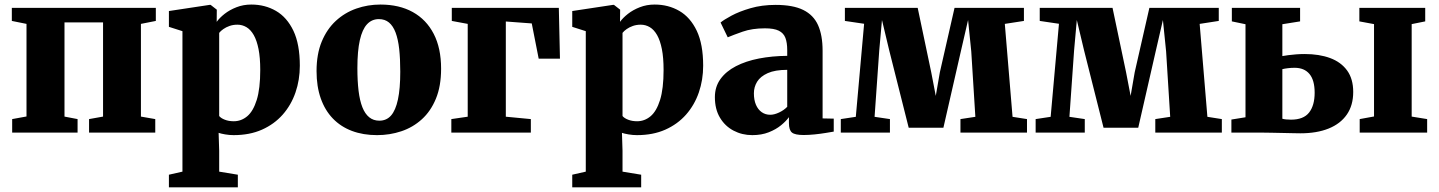

<svg xmlns="http://www.w3.org/2000/svg" viewBox="-20 -583 6325 844"><path d="M33.5 0V-59.5L96.5 -71V-478L32 -491V-548.5H665V-491L599.5 -478V-70.5L662.5 -59.5V0H371.5V-59.5L433 -70.5V-484.5H263.5V-70.5L321 -59.5V0Z M722.5 240.5V185L782 171.5V-446L722.5 -465V-534.5L901 -561.5H906L933 -540.5L932.5 -487Q945 -504.5 967.2 -522Q989.5 -539.5 1019.5 -551.2Q1049.5 -563 1084.5 -563Q1145 -563 1193.2 -535Q1241.5 -507 1269.8 -447.8Q1298 -388.5 1298 -294Q1298 -232 1279 -176.8Q1260 -121.5 1222.8 -79.2Q1185.5 -37 1131.5 -13Q1077.5 11 1007 11Q988.5 11 969.8 7.8Q951 4.5 941 1L943.5 79.5V171.5L1025.5 185V240.5ZM1007.5 -50Q1040.5 -50 1066.8 -72Q1093 -94 1108.5 -143.5Q1124 -193 1124 -275.5Q1124 -329.5 1116.5 -367.2Q1109 -405 1095.5 -428.8Q1082 -452.5 1063.5 -463.5Q1045 -474.5 1023.5 -474.5Q1005 -474.5 989.2 -469Q973.5 -463.5 961.8 -455.2Q950 -447 943.5 -438.5V-73Q951 -63.5 968.2 -56.8Q985.5 -50 1007.5 -50Z M1371.5 -270.5Q1371.5 -345 1394.2 -400Q1417 -455 1456.2 -491.2Q1495.5 -527.5 1546 -545.2Q1596.5 -563 1652.5 -563Q1735 -563 1794.5 -530Q1854 -497 1886.5 -434.2Q1919 -371.5 1919 -281Q1919 -204.5 1896.2 -149.2Q1873.5 -94 1834.2 -58.5Q1795 -23 1744.2 -6Q1693.5 11 1637.5 11Q1576 11 1527 -7.5Q1478 -26 1443.2 -62Q1408.5 -98 1390 -150.5Q1371.5 -203 1371.5 -270.5ZM1647.5 -52.5Q1679 -52.5 1699 -75.2Q1719 -98 1729.2 -145.5Q1739.5 -193 1739.5 -268Q1739.5 -324.5 1734.8 -367.5Q1730 -410.5 1719 -439.8Q1708 -469 1690 -484Q1672 -499 1645.5 -499Q1614.5 -499 1593.5 -476.5Q1572.5 -454 1561.8 -406.5Q1551 -359 1551 -283.5Q1551 -227 1556.2 -183.8Q1561.5 -140.5 1573 -111.5Q1584.5 -82.5 1603 -67.5Q1621.5 -52.5 1647.5 -52.5Z M1964 0V-59.5L2036 -70V-478L1966 -491V-548.5H2436.5L2441.5 -325H2348L2317.5 -480L2203.5 -488.5V-70L2313.5 -59.5V0Z M2495.5 240.5V185L2555 171.5V-446L2495.5 -465V-534.5L2674 -561.5H2679L2706 -540.5L2705.5 -487Q2718 -504.5 2740.2 -522Q2762.5 -539.5 2792.5 -551.2Q2822.5 -563 2857.5 -563Q2918 -563 2966.2 -535Q3014.5 -507 3042.8 -447.8Q3071 -388.5 3071 -294Q3071 -232 3052 -176.8Q3033 -121.5 2995.8 -79.2Q2958.5 -37 2904.5 -13Q2850.5 11 2780 11Q2761.5 11 2742.8 7.8Q2724 4.5 2714 1L2716.5 79.5V171.5L2798.5 185V240.5ZM2780.5 -50Q2813.5 -50 2839.8 -72Q2866 -94 2881.5 -143.5Q2897 -193 2897 -275.5Q2897 -329.5 2889.5 -367.2Q2882 -405 2868.5 -428.8Q2855 -452.5 2836.5 -463.5Q2818 -474.5 2796.5 -474.5Q2778 -474.5 2762.2 -469Q2746.5 -463.5 2734.8 -455.2Q2723 -447 2716.5 -438.5V-73Q2724 -63.5 2741.2 -56.8Q2758.5 -50 2780.5 -50Z M3287 11Q3242 11 3204.5 -8.8Q3167 -28.5 3144.8 -65.8Q3122.5 -103 3122.5 -156Q3122.5 -201.5 3147 -235.5Q3171.5 -269.5 3215 -292Q3258.5 -314.5 3316.2 -325.8Q3374 -337 3440.5 -337.5V-362.5Q3440.5 -395.5 3432.5 -416.5Q3424.5 -437.5 3403.5 -448Q3382.5 -458.5 3342.5 -458.5Q3286.5 -458.5 3244.5 -443.8Q3202.5 -429 3179 -419L3147.5 -484Q3161 -495.5 3195.2 -514Q3229.5 -532.5 3279.2 -547Q3329 -561.5 3389.5 -561.5Q3466 -561.5 3511 -539.2Q3556 -517 3576 -472.5Q3596 -428 3596 -360V-62.5L3645 -61.5V-4.5Q3634 -2.5 3611 1.2Q3588 5 3561.5 7.8Q3535 10.5 3513 10.5Q3475 10.5 3461.5 -0.2Q3448 -11 3448 -42V-68Q3436 -51 3413.5 -32.5Q3391 -14 3359.2 -1.5Q3327.5 11 3287 11ZM3366 -78.5Q3383.5 -78.5 3404.8 -88.5Q3426 -98.5 3440.5 -113.5V-276Q3387 -276 3354.8 -261.5Q3322.5 -247 3308.2 -223.8Q3294 -200.5 3294 -173Q3294 -143.5 3303 -122.5Q3312 -101.5 3328.2 -90Q3344.5 -78.5 3366 -78.5Z M3676 0V-59.5L3742 -69.5L3778.5 -478.5L3694 -491V-548.5H4014L4073.5 -265.5L4093.5 -161.5L4111.5 -265.5L4176 -548.5H4481V-491L4397 -478L4431 -69.5L4494.5 -59.5V0H4202V-59.5L4267.5 -69.5L4249.5 -357L4235.5 -495L4204 -358.5L4127 -21.5H3974.5L3889 -361L3857 -495L3845 -361L3824.5 -69.5L3892 -59.5V0Z M4532.5 0V-59.5L4598.5 -69.5L4635 -478.5L4550.5 -491V-548.5H4870.5L4930 -265.5L4950 -161.5L4968 -265.5L5032.5 -548.5H5337.5V-491L5253.5 -478L5287.5 -69.5L5351 -59.5V0H5058.5V-59.5L5124 -69.5L5106 -357L5092 -495L5060.5 -358.5L4983.5 -21.5H4831L4745.5 -361L4713.5 -495L4701.5 -361L4681 -69.5L4748.5 -59.5V0Z M5957 0V-59.5L6020 -71V-477L5955.5 -489V-548.5H6245V-489L6185.5 -477V-70.5L6253.5 -59.5V0ZM5393 0V-57.5L5455 -67.5V-476.5L5395 -489V-548.5H5695V-489L5617 -476.5V-336.5Q5628 -338.5 5643 -340.5Q5658 -342.5 5676.8 -344Q5695.5 -345.5 5715.5 -345.5Q5779 -345.5 5827 -327.8Q5875 -310 5901.8 -273Q5928.5 -236 5928.5 -179Q5928.5 -120 5900.5 -79.5Q5872.5 -39 5820.5 -18Q5768.5 3 5696 3Q5687.5 3 5666.2 2.5Q5645 2 5619.2 1.5Q5593.5 1 5570.2 0.5Q5547 0 5534.5 0ZM5655 -57Q5710 -57 5734.5 -88.2Q5759 -119.5 5759 -175.5Q5759 -230.5 5736.2 -257.8Q5713.5 -285 5671 -285Q5655.5 -285 5641.2 -283.2Q5627 -281.5 5617 -279V-61Q5623.5 -59 5633.8 -58Q5644 -57 5655 -57Z"/></svg>

Font: Merriweather 36pt Black
Style: Regular
Weight: 900
Version: Version 2.100